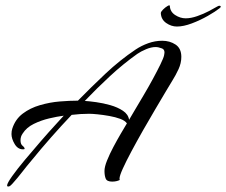

<svg xmlns="http://www.w3.org/2000/svg" viewBox="-20 -658 827 702"><path d="M10 24Q6 24 6 20Q6 12 24.5 -14Q43 -40 71.5 -74Q100 -108 129.5 -142Q159 -176 182.5 -201.5Q206 -227 213 -235Q189 -232 159.5 -225Q130 -218 103.5 -205Q77 -192 63 -170Q55 -159 55 -145Q55 -131 62.5 -125Q70 -119 70 -114Q70 -112 64 -112Q45 -112 33.5 -131.5Q22 -151 22 -168Q22 -179 25 -188Q36 -222 63 -242.5Q90 -263 126 -273.5Q162 -284 198.5 -287Q235 -290 265 -290Q314 -340 366 -389Q418 -438 476 -477Q497 -491 522 -500Q547 -509 573 -509Q601 -509 622 -495Q643 -481 643 -450Q643 -427 632.5 -404.5Q622 -382 610 -363Q603 -352 586.5 -324Q570 -296 548 -259Q526 -222 503 -181.5Q480 -141 460.5 -104.5Q441 -68 429 -41.5Q417 -15 417 -5Q417 -2 418 0Q406 6 390 6Q371 6 366.5 -5Q362 -16 362 -33Q362 -48 371.5 -71.5Q381 -95 394.5 -120.5Q408 -146 421.5 -169Q435 -192 444 -207Q437 -217 419.5 -223.5Q402 -230 379.5 -234Q357 -238 337 -240Q317 -242 306 -242Q290 -242 274 -241Q258 -240 242 -238Q204 -198 167 -156Q130 -114 95 -71Q78 -51 61 -29Q44 -7 26 13Q23 16 19 20Q15 24 10 24ZM452 -220Q459 -232 473.5 -256.5Q488 -281 505.5 -310.5Q523 -340 539 -369.5Q555 -399 566.5 -422.5Q578 -446 580 -456Q585 -476 572 -481Q559 -486 549 -486Q533 -486 514 -478Q495 -470 482 -461Q430 -424 382 -379.5Q334 -335 290 -289Q306 -288 331.5 -284.5Q357 -281 383.5 -273.5Q410 -266 429.5 -253Q449 -240 452 -220ZM627 -561Q606 -561 587.5 -574Q569 -587 568 -610Q568 -615 576 -623Q584 -631 592.5 -636Q601 -641 601 -636Q602 -615 620.5 -603Q639 -591 659 -591Q678 -591 701 -599Q724 -607 744 -617.5Q764 -628 774 -634Q779 -637 782 -637Q786 -637 787 -634.5Q788 -632 783 -628Q768 -616 740 -600Q712 -584 681.5 -572.5Q651 -561 627 -561Z"/></svg>

Font: Caramel
Style: Regular
Weight: 400
Designer: Robert E. Leuschke
Foundry: Robert E. Leuschke
Version: Version 1.010